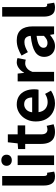

<svg xmlns="http://www.w3.org/2000/svg" viewBox="1023 -1874 865 2952"><g transform="rotate(-90 1456.0 -398.5)"><path d="M217 14Q141 14 110 -32.5Q79 -79 79 -157V-798H226V-151Q226 -126 235.5 -116Q245 -106 255 -106Q260 -106 264 -106.5Q268 -107 275 -108L293 1Q280 6 261.5 10Q243 14 217 14Z M394 0V-560H541V0ZM468 -650Q430 -650 406 -672Q382 -694 382 -731Q382 -767 406 -789Q430 -811 468 -811Q506 -811 529.5 -789Q553 -767 553 -731Q553 -694 529.5 -672Q506 -650 468 -650Z M903 14Q837 14 796.5 -12.5Q756 -39 737.5 -86.5Q719 -134 719 -196V-444H640V-553L727 -560L744 -711H866V-560H1004V-444H866V-196Q866 -102 942 -102Q956 -102 971 -106Q986 -110 997 -114L1021 -7Q999 0 969.5 7Q940 14 903 14Z M1343 14Q1265 14 1201.5 -21Q1138 -56 1101 -122Q1064 -188 1064 -280Q1064 -348 1086 -402Q1108 -456 1145 -494.5Q1182 -533 1228.5 -553.5Q1275 -574 1325 -574Q1402 -574 1454 -539.5Q1506 -505 1532.5 -444.5Q1559 -384 1559 -307Q1559 -262 1552 -239H1207Q1216 -170 1258 -134.5Q1300 -99 1362 -99Q1397 -99 1427.5 -109Q1458 -119 1488 -138L1538 -48Q1497 -20 1446 -3Q1395 14 1343 14ZM1205 -337H1433Q1433 -393 1407 -426.5Q1381 -460 1327 -460Q1283 -460 1248 -429Q1213 -398 1205 -337Z M1680 0V-560H1800L1811 -461H1814Q1845 -516 1887.5 -545Q1930 -574 1973 -574Q1996 -574 2011 -570.5Q2026 -567 2039 -562L2014 -435Q1999 -440 1985.5 -442Q1972 -444 1955 -444Q1922 -444 1886 -419.5Q1850 -395 1827 -334V0Z M2223 14Q2173 14 2135.5 -7.5Q2098 -29 2077.5 -67Q2057 -105 2057 -152Q2057 -242 2134 -291.5Q2211 -341 2380 -359Q2378 -400 2357 -428Q2336 -456 2284 -456Q2245 -456 2207 -441Q2169 -426 2130 -403L2077 -500Q2127 -531 2186 -552.5Q2245 -574 2311 -574Q2418 -574 2472 -511.5Q2526 -449 2526 -327V0H2406L2396 -60H2392Q2355 -29 2313 -7.5Q2271 14 2223 14ZM2271 -101Q2303 -101 2328 -115.5Q2353 -130 2380 -156V-269Q2277 -256 2237 -229Q2197 -202 2197 -164Q2197 -131 2218 -116Q2239 -101 2271 -101Z M2814 14Q2738 14 2707 -32.5Q2676 -79 2676 -157V-798H2823V-151Q2823 -126 2832.5 -116Q2842 -106 2852 -106Q2857 -106 2861 -106.5Q2865 -107 2872 -108L2890 1Q2877 6 2858.5 10Q2840 14 2814 14Z"/></g></svg>

Font: Chiron Sans HK TT
Style: Bold
Weight: 700
Designer: Ryoko NISHIZUKA 西塚涼子 (kana, bopomofo & ideographs); Paul D. Hunt (Latin, Greek & Cyrillic); Sandoll Communications 산돌커뮤니
Foundry: Adobe
Version: Version 2.022;hotconv 1.0.109;makeotfexe 2.5.65596